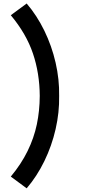

<svg xmlns="http://www.w3.org/2000/svg" viewBox="-20 -870 493 1081"><path d="M130.2 190.3Q187.9 122.9 229.7 37.2Q271.5 -48.6 293.1 -143Q314.7 -237.3 313 -330Q314.7 -422.7 293.1 -517Q271.5 -611.4 229.7 -697.2Q187.9 -782.9 130.2 -850.3L40.8 -784.3Q127.8 -680.2 165.4 -569Q203 -457.8 203.8 -330Q203.4 -246.2 187.4 -169.8Q171.4 -93.5 135.4 -19.8Q99.3 53.9 40.8 124.2Z"/></svg>

Font: Manrope
Style: Regular
Weight: 400
Designer: Mikhail Sharanda
Foundry: Mikhail Sharanda
Version: Version 4.503